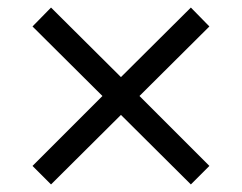

<svg xmlns="http://www.w3.org/2000/svg" viewBox="-20 -539 640 508"><path d="M115 -51 66 -100 251 -285 66 -469 115 -519 300 -335 485 -519 534 -469 349 -285 534 -100 485 -51 300 -235Z"/></svg>

Font: Nunito Sans 12pt ExtraLight 9pt Medium
Style: Regular
Weight: 500
Version: Version 3.101;gftools[0.9.27]